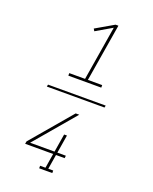

<svg xmlns="http://www.w3.org/2000/svg" viewBox="-181 -946 963 1211"><g transform="rotate(20 300.0 -340.0)"><path d="M105 -333 108 -347H495L492 -333ZM209 -444V-461H315L375 -826L267 -763L258 -778L379 -848H398L334 -461H430V-444ZM236 168V151H272L288 53H100L103 36L334 -236H358L145 15L127 36H291L311 -86H330L310 36H367L365 53H307L291 151H324V168Z"/></g></svg>

Font: Iosevka Etoile Thin Oblique
Style: Regular
Weight: 100
Italic angle: -9°
Designer: Belleve Invis
Foundry: Belleve Invis
Version: Version 15.5.2; ttfautohint (v1.8.4)